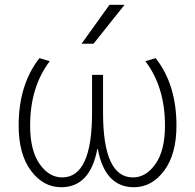

<svg xmlns="http://www.w3.org/2000/svg" viewBox="-20 -773 816 803"><path d="M718 -248Q718 -128 666.5 -59Q615 10 540 10Q419 10 389 -150H387Q357 10 236 10Q161 10 109.5 -59Q58 -128 58 -248Q58 -419 145 -530L188 -517Q106 -409 106 -248Q106 -144 145.5 -87.5Q185 -31 240 -31Q365 -31 365 -301V-460H411V-301Q411 -31 536 -31Q591 -31 630.5 -87.5Q670 -144 670 -248Q670 -409 588 -517L631 -530Q718 -419 718 -248ZM371 -590H321L438 -753H501Z"/></svg>

Font: M PLUS 1p Light
Style: Regular
Weight: 300
Version: Version 1.061